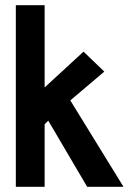

<svg xmlns="http://www.w3.org/2000/svg" viewBox="-20 -720 515 740"><path d="M251 -333 382 -444 302 -521 152 -383V-700H41V0H152V-241L166 -255L316 0H456Z"/></svg>

Font: Advent Pro
Style: Regular
Weight: 400
Designer: VivaRado, Andreas Kalpakidis
Foundry: VivaRado, Andreas Kalpakidis
Version: Version 3.000